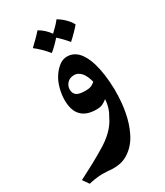

<svg xmlns="http://www.w3.org/2000/svg" viewBox="-206 -599 766 892"><g transform="rotate(-30 177.5 -152.5)"><path d="M322 -106Q322 -35 312 15Q302 68 281 111Q258 159 218 186Q199 199 179 204.5Q159 210 131 210Q122 210 102 208L77 207Q60 207 39 210Q18 213 3 217L-20 184Q65 141 123 106Q205 59 234 -2Q259 -43 261 -88Q250 -79 237.5 -72.5Q225 -66 204 -66Q151 -66 125 -92Q96 -119 96 -178Q96 -207 104.5 -239Q113 -271 129 -295Q145 -319 164.5 -333.5Q184 -348 206 -348Q272 -348 302 -251Q320 -191 322 -106ZM192 -257Q168 -257 154.5 -242Q141 -227 141 -209Q141 -188 154.5 -177.5Q168 -167 203 -167Q228 -167 240.5 -175.5Q253 -184 254 -185Q253 -189 249 -202Q245 -215 237 -228Q230 -240 218 -248.5Q206 -257 192 -257ZM316 -457Q308 -447 290.5 -429Q273 -411 257 -397Q234 -425 207 -449Q183 -421 154 -397Q124 -434 89 -461Q104 -475 121 -492Q138 -509 149 -522Q181 -504 204 -472Q238 -504 251 -522Q272 -510 290 -492Q308 -474 316 -457Z"/></g></svg>

Font: Mirza SemiBold
Style: Regular
Weight: 600
Designer: Arabic design by Kourosh Beigpour, Latin design by Eduardo Tunni, engineering by Lasse Fister
Version: Version 1.0010g